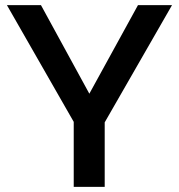

<svg xmlns="http://www.w3.org/2000/svg" viewBox="-20 -730 698 750"><path d="M140 -710 329 -364 519 -710H652L389 -252V0H268V-254L7 -710Z"/></svg>

Font: Rising Sun SemiBold
Style: Regular
Weight: 600
Designer: Matt McInerney, Pablo Impallari, Rodrigo Fuenzalida (Raleway font), Stephen Hutchings (Greek), Cristiano Sobral (main ch
Foundry: The Rising Sun Project Authors
Version: Version 4.327; ttfautohint (v1.8.4.7-5d5b-dirty)